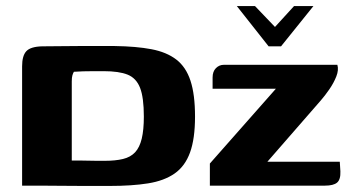

<svg xmlns="http://www.w3.org/2000/svg" viewBox="-20 -613 1159 634"><path d="M762 -593H822L888 -524L951 -593H1015L908 -460H867ZM624 -228Q624 -155 607.5 -109.5Q591 -64 556.5 -40Q522 -16 469 -7.5Q416 1 342 1Q297 1 256 1Q215 1 179 0.5Q143 0 111.5 0Q80 0 53 0V-394Q53 -429 67 -444Q81 -459 119 -460Q145 -460 175.5 -460.5Q206 -461 237.5 -461Q269 -461 300.5 -461Q332 -461 359 -461Q430 -460 480 -450.5Q530 -441 562 -416.5Q594 -392 609 -346.5Q624 -301 624 -228ZM217 -83Q227 -83 240.5 -83Q254 -83 269.5 -82.5Q285 -82 300 -82Q315 -82 326 -82Q361 -82 386 -88Q411 -94 426 -110Q441 -126 448 -155Q455 -184 455 -228Q455 -291 442.5 -323Q430 -355 401.5 -366.5Q373 -378 322 -378Q310 -378 291.5 -378Q273 -378 255 -377.5Q237 -377 224 -376Q221 -371 219 -364Q217 -357 217 -344ZM863 -79H1102L1104 -47Q1105 -20 1093 -10Q1081 0 1053 0H673V-73L891 -320H682V-357Q682 -377 693 -388Q704 -399 719 -399H1094Q1099 -382 1090.5 -360.5Q1082 -339 1067.5 -318Q1053 -297 1039 -281Z"/></svg>

Font: r_Genos
Style: Bold
Weight: 700
Designer: Robert E. Leuschke
Foundry: Robert E. Leuschke
Version: Version 2.000;June 29, 2024;FontCreator 14.0.0.2814 32-bit